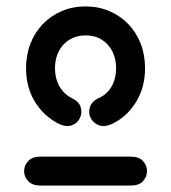

<svg xmlns="http://www.w3.org/2000/svg" viewBox="-20 -710 532 597"><path d="M386 -133Q412 -133 424.5 -146.5Q437 -160 437 -178Q437 -196 424.5 -209.5Q412 -223 386 -223Q349 -223 305 -223Q261 -223 211.5 -223Q162 -223 106 -223Q81 -223 68 -209.5Q55 -196 55 -178Q55 -160 68 -146.5Q81 -133 106 -133Q144 -133 187.5 -133Q231 -133 280.5 -133Q330 -133 386 -133ZM289 -406Q266 -396 260 -378Q254 -360 261.5 -344Q269 -328 286.5 -321Q304 -314 327 -324Q374 -346 402.5 -392Q431 -438 431 -498Q431 -539 417.5 -574Q404 -609 379 -635Q354 -661 320 -675.5Q286 -690 246 -690Q206 -690 172 -675.5Q138 -661 113 -635Q88 -609 74.5 -574Q61 -539 61 -498Q61 -438 89 -393Q117 -348 163 -325Q186 -314 203.5 -320.5Q221 -327 228.5 -343Q236 -359 231 -376.5Q226 -394 203 -405Q187 -413 175 -427Q163 -441 157 -459Q151 -477 151 -498Q151 -528 163 -551Q175 -574 196.5 -587Q218 -600 246 -600Q275 -600 296 -587Q317 -574 329 -551Q341 -528 341 -498Q341 -477 335 -459Q329 -441 317.5 -427.5Q306 -414 289 -406Z"/></svg>

Font: Tilt Neon
Style: Regular
Weight: 400
Designer: Andy Clymer
Foundry: Andy Clymer
Version: Version 1.000